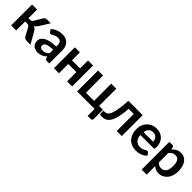

<svg xmlns="http://www.w3.org/2000/svg" viewBox="303 -1841 3331 3331"><g transform="rotate(45 1968.5 -175.0)"><path d="M279.8 -333 367.7 -480.5Q377.4 -496.1 392.1 -503.9Q409.2 -513.2 424.8 -513.2H522L402.3 -322.3Q391.1 -304.2 377 -290.5Q363.8 -277.3 345.7 -271Q369.1 -264.2 386.7 -249Q402.8 -234.4 415.5 -211.4L535.6 0H450.2Q418 0 399.4 -11.2Q381.8 -22 369.1 -42.5L293.5 -184.6Q284.2 -203.1 268.1 -211.9Q251 -221.2 231 -221.2H184.6V0H61V-513.2H184.6V-301.3H224.6Q245.6 -301.3 258.3 -309.6Q271 -316.9 279.8 -333Z M875 -132.3V-219.2Q825.2 -217.3 785.2 -210Q751 -203.6 726.6 -192.4Q704.6 -182.1 694.8 -168Q685.5 -154.3 685.5 -137.7Q685.5 -104.5 705.1 -90.8Q723.6 -77.1 754.9 -77.1Q793.5 -77.1 820.8 -90.8Q847.7 -103.5 875 -132.3ZM613.8 -401.9 591.8 -441.4Q680.2 -522.5 805.2 -522.5Q848.1 -522.5 885.3 -507.8Q920.4 -493.2 945.3 -466.8Q970.7 -439.9 982.9 -403.8Q995.6 -366.7 995.6 -324.2V0H939.5Q922.4 0 912.6 -5.4Q902.3 -10.7 897.5 -26.4L886.2 -63.5Q861.8 -42 848.6 -33.2Q826.2 -17.6 810.1 -10.7Q787.1 -1 767.6 2.9Q745.1 7.8 716.8 7.8Q684.6 7.8 656.7 -1Q630.9 -8.3 609.4 -26.9Q589.8 -43.9 578.6 -70.3Q567.4 -97.2 567.4 -130.9Q567.4 -150.9 573.7 -169.9Q579.6 -187.5 595.7 -206.5Q607.4 -221.7 633.3 -239.3Q657.2 -255.9 691.4 -266.6Q729 -278.8 771 -285.6Q818.4 -292.5 875 -293.9V-324.2Q875 -375.5 853 -400.4Q831.5 -424.8 789.6 -424.8Q760.3 -424.8 739.7 -418Q724.6 -413.1 705.1 -402.3Q698.7 -398.4 677.7 -386.7Q664.1 -379.4 650.4 -379.4Q638.2 -379.4 628.4 -386.7Q618.2 -394.5 613.8 -401.9Z M1434.6 -513.2H1558.1V0H1434.6V-227.1H1234.9V0H1111.3V-513.2H1234.9V-318.4H1434.6Z M2127.4 -91.3H2222.2V134.8Q2222.2 151.9 2211.9 162.1Q2202.1 171.9 2186.5 171.9H2109.9V0H1680.7V-513.2H1804.2V-91.3H2003.9V-513.2H2127.4Z M2775.4 -513.2V0H2651.9V-418.5H2525.9Q2520 -326.2 2507.3 -255.9Q2494.6 -186.5 2477.5 -140.1Q2459.5 -90.3 2439.5 -64Q2418 -35.2 2393.6 -19Q2369.6 -2.9 2344.2 2Q2317.4 7.3 2293 7.3Q2264.6 7.3 2252.9 2.4Q2239.7 -2.4 2239.7 -10.7V-87.4H2269Q2286.1 -87.4 2302.2 -92.3Q2319.3 -97.7 2334.5 -112.8Q2349.6 -127.9 2363.8 -157.7Q2378.4 -188 2389.6 -233.4Q2402.3 -288.1 2410.2 -349.1Q2419.4 -419.9 2424.3 -513.2Z M2994.6 -315.4H3227.5Q3227.5 -337.9 3220.7 -360.8Q3214.8 -380.4 3200.2 -397.9Q3187.5 -413.6 3166.5 -423.3Q3144 -432.6 3118.2 -432.6Q3064.9 -432.6 3034.2 -401.9Q3002.4 -370.1 2994.6 -315.4ZM3309.6 -241.2H2991.7Q2994.6 -202.1 3005.9 -172.9Q3016.1 -145 3035.2 -125.5Q3053.7 -106.4 3078.1 -97.7Q3103.5 -87.9 3132.3 -87.9Q3160.2 -87.9 3184.6 -95.2Q3201.7 -100.6 3222.7 -110.4Q3228.5 -113.3 3238.3 -118.9Q3248 -124.5 3251 -126Q3263.2 -132.8 3274.4 -132.8Q3290 -132.8 3297.4 -121.6L3333 -76.7Q3312.5 -52.7 3287.1 -36.6Q3262.7 -20.5 3233.9 -10.7Q3201.7 0.5 3177.2 3.4Q3146 7.3 3121.6 7.3Q3066.9 7.3 3022 -10.7Q2974.1 -29.3 2941.9 -63Q2908.2 -97.2 2888.7 -148.9Q2869.1 -199.7 2869.1 -267.6Q2869.1 -323.2 2885.7 -366.7Q2903.8 -413.6 2935.1 -446.8Q2966.3 -480.5 3012.2 -501Q3056.6 -521 3115.2 -521Q3165.5 -521 3205.1 -505.4Q3247.1 -488.8 3275.4 -460.4Q3303.7 -431.6 3321.8 -387.7Q3338.4 -345.2 3338.4 -288.6Q3338.4 -260.7 3332.5 -251Q3326.7 -241.2 3309.6 -241.2Z M3554.2 -362.8V-132.8Q3575.2 -107.4 3600.1 -97.2Q3626 -86.4 3653.8 -86.4Q3680.2 -86.4 3704.1 -97.2Q3727.1 -107.4 3742.7 -128.9Q3758.3 -150.4 3766.6 -183.6Q3774.9 -216.8 3774.9 -260.7Q3774.9 -304.2 3768.1 -336.9Q3760.7 -366.7 3747.1 -387.7Q3733.9 -407.2 3714.8 -416Q3694.8 -424.8 3670.4 -424.8Q3631.3 -424.8 3605 -409.2Q3579.1 -393.1 3554.2 -362.8ZM3537.6 -490.7 3547.9 -442.9Q3580.1 -478.5 3619.1 -500.5Q3658.7 -522.5 3712.9 -522.5Q3754.9 -522.5 3790 -504.9Q3824.7 -487.3 3850.1 -454.6Q3876 -419.9 3889.2 -372.6Q3902.8 -321.8 3902.8 -260.7Q3902.8 -201.2 3887.2 -153.8Q3870.6 -103 3843.3 -68.8Q3814.9 -34.7 3773.4 -13.2Q3732.4 7.3 3682.1 7.3Q3639.2 7.3 3608.4 -5.9Q3580.1 -17.1 3554.2 -42.5V167.5H3430.7V-513.2H3506.3Q3530.3 -513.2 3537.6 -490.7Z"/></g></svg>

Font: Lato-SemiBold
Style: Bold
Weight: 500
Designer: Lukasz Dziedzic with Adam Twardoch and Botio Nikoltchev
Foundry: tyPoland Lukasz Dziedzic
Version: ""